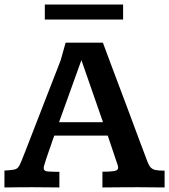

<svg xmlns="http://www.w3.org/2000/svg" viewBox="-21 -823 743 843"><path d="M-1.5 0V-74.2Q24.9 -75.7 38.3 -77.9Q51.8 -80.1 58.6 -88.1Q65.4 -96.2 72.8 -115.2Q76.2 -123 86.2 -148.7Q96.2 -174.3 110.8 -211.9Q125.5 -249.5 142.3 -293Q159.2 -336.4 176 -379.9Q192.9 -423.3 207.5 -460.9Q222.2 -498.5 232.4 -524.7Q242.7 -550.8 245.6 -559.1L267.1 -635.7H430.7Q430.7 -635.7 439.7 -611.6Q448.7 -587.4 463.6 -547.4Q478.5 -507.3 496.8 -459Q515.1 -410.6 533.7 -361.1Q552.2 -311.5 568.1 -268.6Q584 -225.6 595 -196.5Q606 -167.5 608.4 -161.1Q619.6 -130.9 626.2 -113.5Q632.8 -96.2 640.9 -87.6Q648.9 -79.1 662.6 -76.4Q676.3 -73.7 701.7 -73.7V0Q673.8 0 646.7 -0.5Q619.6 -1 585.9 -1Q547.9 -1 511 -0.7Q474.1 -0.5 428.7 0V-69.3Q435.1 -69.3 444.1 -69.3Q453.1 -69.3 457.5 -69.8Q480.5 -70.8 489 -74.5Q497.6 -78.1 497.6 -86.4Q497.6 -91.3 495.6 -98.4Q493.7 -105.5 490.2 -114.3L452.1 -227.5H217.3Q215.8 -224.6 211.7 -212.2Q207.5 -199.7 201.7 -182.9Q195.8 -166 189.9 -149.2Q184.1 -132.3 180.2 -120.4Q176.3 -108.4 175.8 -106Q170.9 -91.8 170.9 -85.9Q170.9 -75.7 178.7 -72.5Q186.5 -69.3 204.6 -69.3Q209 -68.8 221.4 -68.8Q233.9 -68.8 239.7 -68.8V0Q210.9 0 181.4 -0.5Q151.9 -1 119.6 -1Q86.9 -1 60.3 -0.7Q33.7 -0.5 -1.5 0ZM238.3 -286.6H431.2L336.4 -559.1ZM175.8 -737.3V-803.2H519.5V-737.3Z"/></svg>

Font: Kameron SemiBold
Style: Regular
Weight: 600
Designer: Vernon Adams
Foundry: Vernon Adams
Version: Version 1.100